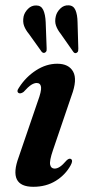

<svg xmlns="http://www.w3.org/2000/svg" viewBox="-20 -708 343 738"><path d="M190 -60Q199.5 -60 210 -66.8Q220.5 -73.5 236.5 -92Q246 -100.5 252.5 -97Q262 -91.5 251.5 -72.5Q231.5 -36 194.5 -13Q157.5 10 108 10Q9.5 10 52 -104.5L124.5 -316.5Q140 -358 137.8 -373.5Q135.5 -389 121 -389Q111.5 -389 100 -381.8Q88.5 -374.5 70.5 -354.5Q59.5 -347 52.5 -350Q41.5 -355.5 53.5 -372Q79.5 -412.5 118.8 -437.8Q158 -463 200 -463Q244.5 -463 261.2 -432.5Q278 -402 255 -340.5L183.5 -130.5Q169.5 -89.5 172.8 -74.8Q176 -60 190 -60ZM278.1 -622 281 -521.5Q281 -516.5 280.4 -512.5Q279.8 -508.5 276.1 -506Q268.6 -500.5 262.3 -508L213.3 -578Q200.9 -593.5 195.3 -609.5Q189.6 -625.5 194.6 -646Q198.4 -662 211.9 -675.2Q225.4 -688.5 243.6 -687.5Q262.3 -687 270 -669.2Q277.7 -651.5 278.1 -622ZM155.6 -623 159.3 -522.5Q159.7 -518 159.1 -514Q158.5 -510 154.8 -507Q147.7 -501.5 140.6 -508.5L91.2 -577.5Q78.7 -592.5 72.7 -608.2Q66.7 -624 70.8 -645Q74.6 -661 87.9 -674.2Q101.2 -687.5 119.4 -687Q138.1 -687 146.2 -669.8Q154.3 -652.5 155.6 -623Z"/></svg>

Font: Fraunces 72pt SemiBold
Style: Italic
Weight: 600
Italic angle: -16°
Version: Version 1.000;[b76b70a41]